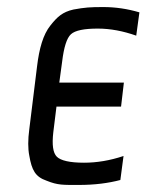

<svg xmlns="http://www.w3.org/2000/svg" viewBox="-20 -514 415 544"><path d="M321 -4 330 -72C291 -59 254 -53 218 -53C178 -53 152 -59 141 -70C130 -81 127 -104 131 -139L140 -212H323L331 -280H148L156 -339C161 -380 169 -406 181 -417C193 -428 219 -433 257 -433C293 -433 329 -426 366 -413L375 -479C341 -489 307 -494 273 -494C235 -494 221 -493 188 -487C157 -480 142 -466 123 -442C102 -416 91 -376 85 -326L63 -148C59 -118 59 -93 63 -73C70 -32 80 -13 112 -2C144 11 159 10 204 10C248 10 287 5 321 -4Z"/></svg>

Font: Gamestation Condensed
Style: Italic
Weight: 400
Width: 3
Designer: Jonas Hecksher
Foundry: Jonas Hecksher, Playtypeª, e-types AS
Version: Version 1.003